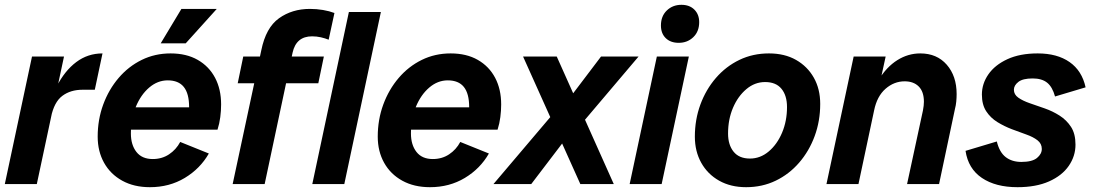

<svg xmlns="http://www.w3.org/2000/svg" viewBox="-36 -765 4560 798"><path d="M-16 0 97 -530H230L117 0ZM147 -252Q166 -340 199.5 -405.5Q233 -471 281 -507Q329 -543 390 -543L358 -392H307Q257 -392 223 -366.5Q189 -341 176 -278Z M587 13Q521 13 472 -14Q423 -41 396.5 -88.5Q370 -136 370 -197Q370 -268 393 -330.5Q416 -393 457 -441Q498 -489 553 -516Q608 -543 673 -543Q739 -543 786 -516Q833 -489 858 -441.5Q883 -394 883 -331Q883 -305 879.5 -278Q876 -251 868 -226H454L474 -319H791L745 -265Q748 -278 749 -292Q750 -306 750 -320Q750 -376 728 -403.5Q706 -431 661 -431Q619 -431 584 -401Q549 -371 528.5 -321Q508 -271 508 -210Q508 -163 531 -133.5Q554 -104 599 -104Q637 -104 666.5 -123.5Q696 -143 713 -175L832 -127Q796 -64 732 -25.5Q668 13 587 13ZM632 -585 718 -728H865L736 -585Z M931 0 1050 -556Q1069 -650 1123.5 -689Q1178 -728 1252 -728Q1280 -728 1306.5 -723.5Q1333 -719 1354 -711L1330 -600Q1315 -606 1297.5 -610Q1280 -614 1261 -614Q1195 -614 1180 -546L1064 0ZM952 -419 975 -530H1310L1287 -419ZM1262 0 1414 -715H1547L1395 0Z M1751 13Q1685 13 1636 -14Q1587 -41 1560.5 -88.5Q1534 -136 1534 -197Q1534 -268 1557 -330.5Q1580 -393 1621 -441Q1662 -489 1717 -516Q1772 -543 1837 -543Q1903 -543 1950 -516Q1997 -489 2022 -441.5Q2047 -394 2047 -331Q2047 -305 2043.5 -278Q2040 -251 2032 -226H1618L1638 -319H1955L1909 -265Q1912 -278 1913 -292Q1914 -306 1914 -320Q1914 -376 1892 -403.5Q1870 -431 1825 -431Q1783 -431 1748 -401Q1713 -371 1692.5 -321Q1672 -271 1672 -210Q1672 -163 1695 -133.5Q1718 -104 1763 -104Q1801 -104 1830.5 -123.5Q1860 -143 1877 -175L1996 -127Q1960 -64 1896 -25.5Q1832 13 1751 13Z M2015 0 2267 -297 2315 -336 2462 -530H2618L2379 -248L2332 -210L2172 0ZM2376 0 2138 -530H2278L2515 0Z M2785 -587Q2751 -587 2731 -606.5Q2711 -626 2711 -659Q2711 -698 2735.5 -721.5Q2760 -745 2796 -745Q2830 -745 2850 -725Q2870 -705 2870 -673Q2870 -634 2845.5 -610.5Q2821 -587 2785 -587ZM2581 0 2694 -530H2827L2714 0Z M3065 13Q3001 13 2953 -14Q2905 -41 2878.5 -88.5Q2852 -136 2852 -197Q2852 -268 2875 -330.5Q2898 -393 2939.5 -441Q2981 -489 3037 -516Q3093 -543 3160 -543Q3225 -543 3272.5 -516Q3320 -489 3346.5 -442Q3373 -395 3373 -333Q3373 -262 3350 -199.5Q3327 -137 3285.5 -89Q3244 -41 3188 -14Q3132 13 3065 13ZM3081 -106Q3124 -106 3159 -135.5Q3194 -165 3214.5 -213.5Q3235 -262 3235 -320Q3235 -368 3212 -396Q3189 -424 3144 -424Q3101 -424 3066 -394.5Q3031 -365 3010.5 -317Q2990 -269 2990 -210Q2990 -163 3013 -134.5Q3036 -106 3081 -106Z M3399 0 3512 -530H3645L3605 -346L3569 -306Q3584 -381 3616.5 -434Q3649 -487 3693.5 -515Q3738 -543 3789 -543Q3858 -543 3899 -496Q3940 -449 3940 -374Q3940 -359 3938.5 -343Q3937 -327 3933 -312L3867 0H3734L3800 -306Q3802 -317 3803 -325.5Q3804 -334 3804 -342Q3804 -384 3782.5 -405.5Q3761 -427 3724 -427Q3680 -427 3644.5 -396Q3609 -365 3597 -306L3532 0Z M4193 13Q4102 13 4045 -25.5Q3988 -64 3977 -138L4107 -177Q4118 -132 4144 -112Q4170 -92 4209 -92Q4254 -92 4274 -108.5Q4294 -125 4294 -146Q4294 -168 4276 -182Q4258 -196 4229.5 -206Q4201 -216 4169.5 -228Q4138 -240 4109.5 -257.5Q4081 -275 4063 -302.5Q4045 -330 4045 -372Q4045 -417 4072 -456Q4099 -495 4151 -519Q4203 -543 4277 -543Q4358 -543 4409.5 -507Q4461 -471 4476 -402L4349 -364Q4338 -404 4316 -421.5Q4294 -439 4256 -439Q4215 -439 4196.5 -424.5Q4178 -410 4178 -392Q4178 -372 4196.5 -359Q4215 -346 4244 -336Q4273 -326 4306 -314.5Q4339 -303 4368 -284.5Q4397 -266 4415.5 -237.5Q4434 -209 4434 -164Q4434 -116 4406 -75.5Q4378 -35 4324 -11Q4270 13 4193 13Z"/></svg>

Font: Radio Canada Big SemiBold
Style: Italic
Weight: 600
Italic angle: -12°
Designer: Étienne Aubert Bonn
Foundry: Coppers and Brasses
Version: Version 1.001